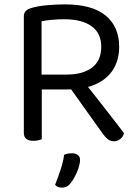

<svg xmlns="http://www.w3.org/2000/svg" viewBox="-20 -639 629 878"><path d="M170 -298H285Q359 -298 401 -330Q443 -362 443 -425Q443 -487 399 -519Q355 -551 273 -551Q246 -551 218.5 -548.5Q191 -546 170 -542ZM285 -230H89V-564Q89 -580 97.5 -588.5Q106 -597 122 -602Q151 -611 193.5 -615Q236 -619 276 -619Q401 -619 463 -568Q525 -517 525 -425Q525 -366 498 -322Q471 -278 418 -254Q365 -230 285 -230ZM287 -256 347 -286Q375 -251 405 -213Q435 -175 463 -139Q491 -103 513 -74.5Q535 -46 547 -30Q543 -13 529.5 -3Q516 7 502 7Q485 7 474 -1.5Q463 -10 451 -26ZM89 -252H171V-2Q165 0 155 2.5Q145 5 133 5Q111 5 100 -4Q89 -13 89 -32ZM301 201Q293 211 283.5 215Q274 219 263 219Q242 219 232 206Q246 171 258 134Q270 97 273 69Q282 65 290.5 63.5Q299 62 309 62Q325 62 335.5 69.5Q346 77 346 92Q346 108 339 129.5Q332 151 321.5 170Q311 189 301 201Z"/></svg>

Font: Baloo Paaji 2
Style: Regular
Weight: 400
Designer: Shuchita Grover, Noopur Datye and Ek Type
Foundry: Ek Type
Version: Version 1.700